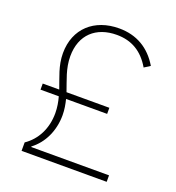

<svg xmlns="http://www.w3.org/2000/svg" viewBox="-129 -814 842 918"><g transform="rotate(20 291.5 -355.0)"><path d="M516 0V-33H120V-36C176 -78 209 -148 209 -227C209 -255 204 -282 198 -306H407V-337H189C171 -391 147 -442 147 -505C147 -615 217 -677 322 -677C397 -677 454 -644 495 -574L525 -593C479 -670 411 -710 322 -710C196 -710 109 -632 109 -507C109 -442 134 -391 152 -337H68V-306H161C168 -281 173 -253 173 -224C173 -145 139 -81 83 -43V0Z"/></g></svg>

Font: IBM Plex Thai ExtraLight
Style: Regular
Weight: 200
Designer: Mike Abbink, Paul van der Laan, Pieter van Rosmalen, Ben Mitchell, Mark Frömberg
Foundry: Bold Monday
Version: Version 1.0